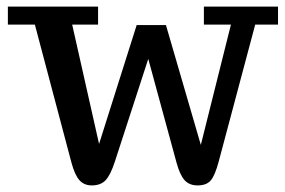

<svg xmlns="http://www.w3.org/2000/svg" viewBox="-20 -544 864 583"><path d="M258.8 19Q235.4 19 221.2 3.2Q207 -12.7 196.8 -50.8L85.9 -469.2H3.9V-523.9H277.8V-469.2H199.2L280.8 -106.9L395 -467.8H483.9L589.8 -104L681.2 -469.2H599.1V-523.9H824.2V-469.2H754.9L644 -53.2Q632.8 -11.2 619.9 3.9Q606.9 19 580.1 19Q555.2 19 540.8 3.4Q526.4 -12.2 516.1 -49.8L430.2 -365.2L329.1 -54.2Q315.9 -13.2 301 2.9Q286.1 19 258.8 19Z"/></svg>

Font: Trocchi
Style: Regular
Weight: 400
Designer: Vernon Adams
Foundry: Vernon Adams
Version: Version 1.101; ttfautohint (v1.8.4.7-5d5b);gftools[0.9.27]